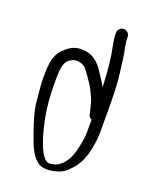

<svg xmlns="http://www.w3.org/2000/svg" viewBox="-133 -738 676 851"><g transform="rotate(20 204.5 -313.0)"><path d="M274.8 -636.5V-627.5C274.8 -615.1 277.3 -598 282.1 -573.9C291.6 -531 298.2 -470 301.8 -388.8C290.5 -409.5 276.4 -430.4 263.8 -449.2C238.2 -490.8 204.8 -514.6 163.3 -515C134 -517.4 109.3 -508 85.5 -486.1C45.5 -453.4 40 -408.9 40 -342.1C40 -315.5 43.2 -273.9 49.6 -216.4C52.9 -187 66.2 -141.3 89.7 -76.1C107.6 -23.3 127.9 12.4 156.9 29.6C182.5 42.1 214.5 39.5 252 26.4C268.3 20.6 284.3 7.5 301.5 -11.8C319.7 -31 333.7 -57.1 344.2 -89.5L344.4 -90L344.5 -90.4C354.6 -131.9 359.8 -165.5 359.8 -191.6V-290.2C359.8 -373.2 357.5 -431.5 352.7 -466.1C348 -501.4 344.9 -526.7 343.2 -541.8C340.2 -569.6 329.8 -604.5 329.8 -627.5V-636.5C329.8 -651.5 317.3 -664 302.3 -664C287.3 -664 274.8 -651.5 274.8 -636.5ZM304.8 -176.5C304.8 -139.4 288.1 -73.3 283.3 -64.5L282.9 -63.8L282.6 -63C269.1 -27.7 240.4 9 193.9 9C168.3 9 135.1 -42.5 109.1 -172.5C99.8 -219.2 95 -275.3 95 -340.7C95 -396.1 98.1 -427 115.5 -443.6C124.1 -451.8 126.4 -451.6 137.9 -457.7C155.8 -463.2 174.7 -460.5 193.1 -448C201.2 -442.5 243.5 -381.1 250.1 -367.9C259.3 -349.6 273 -324.6 278.4 -300.9C282.1 -284.4 285 -272.9 287.2 -265.5L289.1 -255.6L289.2 -255.2C291.3 -247.6 294.7 -242 304.8 -237.2Z"/></g></svg>

Font: MewTooHand
Style: BdCond
Weight: 400
Designer: Mew Too, Robert Jablonski
Version: Version 0.77